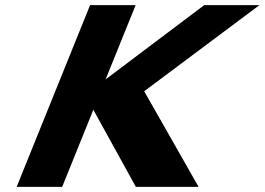

<svg xmlns="http://www.w3.org/2000/svg" viewBox="-20 -722 1021 741"><path d="M746.4 -0.9 536.5 -369.8 981.1 -702.1H768L387.6 -415.7L503.4 -702.1H327.6L44.3 -0.9H220L340.2 -298.4L504.3 -0.9Z"/></svg>

Font: Hussar
Style: BdWideOblFour
Weight: 700
Foundry: Cannot Into Space Fonts
Version: Version 2.00